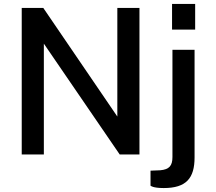

<svg xmlns="http://www.w3.org/2000/svg" viewBox="-20 -782 1091 972"><path d="M574 -192 199 -742H90V0H202V-561L586 0H686V-742H574ZM965 -530H853V13C853 57 837 76 791 80L742 82V158C742 158 753 170 809 170C923 170 965 120 965 15ZM851 -762V-632H968V-762Z"/></svg>

Font: Cheyenne Sans Medium
Style: Regular
Weight: 500
Designer: The Public Sans project authors (U.S. Web Design System), Libre Franklin designed by Pablo Impallari and Rodrigo Fuenzal
Foundry: The Cheyenne Sans Project Authors
Version: Version 2.007